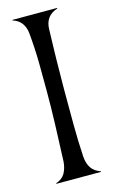

<svg xmlns="http://www.w3.org/2000/svg" viewBox="-105 -690 432 733"><g transform="rotate(-15 111.5 -324.0)"><path d="M199.7 -645.5Q149.4 -629.4 149.4 -574.7Q147.9 -531.7 147 -488.8Q146.5 -470.2 146.2 -450.2Q146 -430.2 145.8 -410.2Q145.5 -390.1 145.3 -370.6Q145 -351.1 145 -334Q145 -267.6 145.3 -202.6Q145.5 -137.7 149.4 -72.8Q151.4 -46.4 163.1 -28.6Q174.8 -10.7 199.7 -2.4V0H23.4V-2.4Q48.3 -10.7 59.1 -29.8Q69.8 -48.8 71.8 -74.7Q75.2 -153.3 77.4 -220.7Q79.6 -288.1 79.6 -352.1Q79.6 -409.2 78.9 -465.3Q78.1 -521.5 72.3 -583Q69.8 -606 57.9 -622.3Q45.9 -638.7 23.4 -645.5V-647.9H199.7Z"/></g></svg>

Font: Smythe
Style: Regular
Weight: 400
Version: Version 1.000